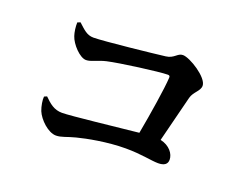

<svg xmlns="http://www.w3.org/2000/svg" viewBox="-96 -831 1191 943"><g transform="rotate(20 500.0 -359.5)"><path d="M144 -227C142 -210 147 -178 156 -155C172 -116 223 -67 264 -67C293 -67 317 -81 361 -92C411 -105 513 -125 609 -125C692 -125 746 -111 782 -111C814 -111 830 -123 830 -146C830 -177 804 -212 755 -223L816 -465C825 -499 858 -515 858 -543C858 -586 753 -652 716 -652C688 -652 681 -622 638 -617C583 -610 326 -582 273 -582C238 -582 219 -603 188 -631L173 -625C172 -602 176 -575 182 -557C194 -519 243 -466 276 -466C302 -466 330 -485 373 -495C434 -509 635 -536 679 -536C688 -536 691 -532 690 -523C687 -468 665 -328 645 -220C526 -208 300 -182 254 -182C213 -182 187 -204 158 -233Z"/></g></svg>

Font: Noto Serif JP
Style: Bold
Weight: 700
Designer: Ryoko NISHIZUKA 西塚涼子 (kana & ideographs); Frank Grießhammer (Latin, Greek & Cyrillic); Wenlong ZHANG 张文龙 (bopomofo); San
Foundry: Adobe
Version: Version 2.001;hotconv 1.1.0;makeotfexe 2.6.0